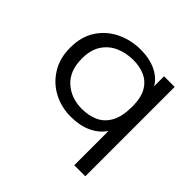

<svg xmlns="http://www.w3.org/2000/svg" viewBox="-162 -625 948 948"><g transform="rotate(45 312.5 -151.0)"><path d="M478 167V-72Q451 -33 405 -11.5Q359 10 295 10Q230 10 175 -19Q120 -48 86.5 -102Q53 -156 53 -229Q53 -307 88.5 -360.5Q124 -414 182 -441.5Q240 -469 306 -469Q370 -469 415.5 -446.5Q461 -424 481 -387V-457H555V167ZM308 -56Q356 -56 394 -73.5Q432 -91 454 -131.5Q476 -172 476 -241Q476 -302 455 -338.5Q434 -375 398 -391Q362 -407 318 -407Q267 -407 225 -388.5Q183 -370 157.5 -331.5Q132 -293 132 -232Q132 -147 182 -101.5Q232 -56 308 -56Z"/></g></svg>

Font: Inconsolata Expanded
Style: Regular
Weight: 400
Width: 7
Monospace: yes
Designer: Raph Levien, Cyreal, Brenton Simpson
Foundry: Raph Levien, Cyreal, Google
Version: Version 3.100; ttfautohint (v1.8.4.7-5d5b)